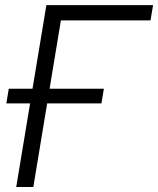

<svg xmlns="http://www.w3.org/2000/svg" viewBox="-20 -748 632 768"><path d="M592.3 -727.5 582 -666.5H223.6L113.3 0H44.9L165.5 -727.5ZM5.4 -334.5 15.1 -393.1H395.5L385.7 -334.5Z"/></svg>

Font: Inter 20pt Light
Style: Italic
Weight: 300
Italic angle: -9.3988°
Version: Version 4.001;git-66647c0bb